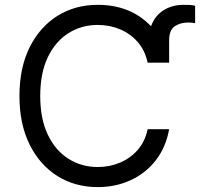

<svg xmlns="http://www.w3.org/2000/svg" viewBox="-20 -757 820 787"><path d="M380.7 9.9Q287.6 9.9 215.2 -35.5Q142.8 -81 101.2 -164.8Q59.7 -248.6 59.7 -363.6Q59.7 -478.7 101.2 -562.5Q142.8 -646.3 215.2 -691.8Q287.6 -737.2 380.7 -737.2Q515.3 -737.2 599.1 -649.5Q614.3 -692.1 650 -714.7Q685.7 -737.2 731.5 -737.2Q744.3 -737.2 757.3 -736.7Q770.2 -736.2 779.8 -733V-661.9Q774.5 -663 767.4 -663.9Q760.3 -664.8 752.8 -664.8Q718.8 -664.8 696 -649.1Q673.3 -633.5 673.3 -590.9V-500H585.2Q574.6 -550.4 544.4 -584.9Q514.2 -619.3 471.6 -637.1Q429 -654.8 380.7 -654.8Q314.6 -654.8 261.2 -621.4Q207.7 -588.1 176.3 -523.1Q144.9 -458.1 144.9 -363.6Q144.9 -269.2 176.3 -204.2Q207.7 -139.2 261.2 -105.8Q314.6 -72.4 380.7 -72.4Q429 -72.4 471.6 -90.2Q514.2 -108 544.4 -142.4Q574.6 -176.8 585.2 -227.3H673.3Q659.8 -152.7 618.3 -99.6Q576.7 -46.5 515.3 -18.3Q453.8 9.9 380.7 9.9Z"/></svg>

Font: Linik Sans
Style: Regular
Weight: 400
Designer: Rasmus Andersson (font), Marc Monis (original base), Kil Hyung-jin (Pretendard portions), Cristiano Sobral (main changes
Foundry: rsms
Version: Version 3.018;May 31, 2022;FontCreator 14.0.0.2814 64-bit; t